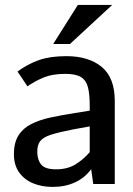

<svg xmlns="http://www.w3.org/2000/svg" viewBox="-20 -735 530 767"><path d="M190.4 11.7Q147 11.7 111.8 -2.9Q76.7 -17.6 56.2 -46.6Q35.6 -75.7 35.6 -118.7Q35.6 -165.5 54 -194.3Q72.3 -223.1 105.2 -239.7Q138.2 -256.3 182.9 -265.9Q227.5 -275.4 280.8 -283.7L338.4 -293V-313.5Q338.4 -358.9 331.3 -386.5Q324.2 -414.1 303.5 -427Q282.7 -439.9 241.2 -439.9Q189.9 -439.9 155.8 -426Q121.6 -412.1 89.4 -390.1Q89.4 -390.1 83.5 -399.2Q77.6 -408.2 69.8 -419.9Q62 -431.6 55.9 -440.4Q49.8 -449.2 49.8 -449.2Q91.3 -479.5 136 -495.1Q180.7 -510.7 245.1 -510.7Q334 -510.7 386.2 -467.8Q438.5 -424.8 438.5 -331.5V0H352.5L344.2 -59.1Q318.8 -24.4 279.3 -6.3Q239.7 11.7 190.4 11.7ZM204.1 -58.6Q248.5 -58.6 280.3 -77.6Q312 -96.7 338.4 -127V-230L273.4 -218.3Q215.3 -207 183.6 -196.8Q151.9 -186.5 140.1 -170.7Q128.4 -154.8 128.9 -127Q129.4 -95.7 145 -77.1Q160.6 -58.6 204.1 -58.6ZM259.3 -559.1H192.4L291 -715.3H428.2Z"/></svg>

Font: Pontano Sans SemiBold
Style: Regular
Weight: 600
Designer: Vernon Adams
Foundry: Vernon Adams
Version: Version 2.001